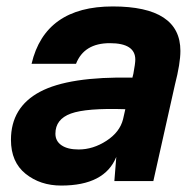

<svg xmlns="http://www.w3.org/2000/svg" viewBox="-20 -562 604 596"><path d="M540 -404Q540 -365 523 -299L456 0H335L341 -75Q305 14 170 14Q105 14 59.5 -22.5Q14 -59 14 -128Q14 -229 104 -277Q194 -325 391 -321L394 -333Q400 -365 400 -377Q400 -428 321 -428Q241 -428 216 -364H78Q120 -542 330 -542Q540 -542 540 -404ZM152 -147Q152 -124 171 -111Q190 -98 224 -98Q269 -98 310.5 -125Q352 -152 362 -192L369 -223Q248 -227 200 -209.5Q152 -192 152 -147Z"/></svg>

Font: Nacelle Bold
Style: Italic
Weight: 700
Italic angle: -12°
Designer: Sora Sagano
Foundry: Sora Sagano
Version: Version 1.000;FEAKit 1.0